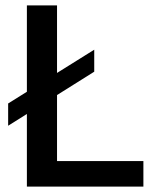

<svg xmlns="http://www.w3.org/2000/svg" viewBox="-20 -687 577 707"><path d="M10 -224V-306L327 -504V-423ZM79 0V-667H190V-94H508V0Z"/></svg>

Font: Maven Pro Medium
Style: Regular
Weight: 500
Designer: Joe Prince
Foundry: Joe Prince
Version: Version 2.103